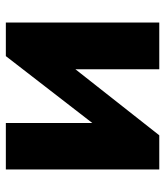

<svg xmlns="http://www.w3.org/2000/svg" viewBox="26 -591 565 657"><g transform="rotate(-90 308.5 -262.5)"><path d="M57 -525V0H174L400 -287V0H560V-525H445L216 -229V-525Z"/></g></svg>

Font: RT Raleway ExtraBold
Style: Regular
Weight: 400
Designer: Matt McInerney, Pablo Impallari, Rodrigo Fuenzalida — Edited by Milan Moffatt in April 2016
Foundry: Matt McInerney, Pablo Impallari, Rodrigo Fuenzalida — Edited by Milan Moffatt in April 2016
Version: Version 3.001